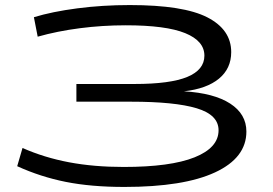

<svg xmlns="http://www.w3.org/2000/svg" viewBox="-20 -730 1079 759"><path d="M48 -73 69 -145Q155 -107 253 -88.5Q351 -70 469 -70Q654 -70 749 -108Q844 -146 844 -215Q844 -276 757.5 -302Q671 -328 498 -328H282V-398H512Q653 -398 720.5 -426Q788 -454 788 -510Q788 -568 712 -599Q636 -630 477 -630Q385 -630 296 -618.5Q207 -607 129 -585L114 -662Q186 -684 285.5 -697Q385 -710 493 -710Q705 -710 799.5 -661.5Q894 -613 894 -524Q894 -459 845.5 -419Q797 -379 707 -369Q826 -362 890 -320.5Q954 -279 954 -210Q954 -106 830 -48.5Q706 9 472 9Q340 9 240 -11Q140 -31 48 -73Z"/></svg>

Font: Georama ExtraExtended
Style: Regular
Weight: 400
Width: 8
Designer: Jean-Baptiste Levee
Foundry: Production Type
Version: Version 1.000